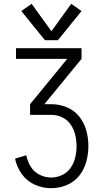

<svg xmlns="http://www.w3.org/2000/svg" viewBox="-20 -988 540 1008"><path d="M248 0Q204 0 162.5 -18.5Q121 -37 94.5 -74Q68 -111 59 -155L118 -173Q124 -141 141 -113.5Q158 -86 187 -71Q216 -56 248 -56Q278 -56 306 -69Q334 -82 351 -107Q368 -132 375 -161.5Q382 -191 382 -221Q382 -251 375 -280Q368 -309 351 -334Q334 -359 307 -372Q280 -385 250 -385H138V-441L333 -679H64V-735H408V-679L213 -441H250Q291 -441 330.5 -425Q370 -409 396 -376Q422 -343 433 -303Q444 -263 444 -221.5Q444 -180 433 -139Q422 -98 395.5 -65Q369 -32 329.5 -16Q290 0 248 0ZM216 -777 92 -930 146 -968 250 -824 354 -968 408 -930 284 -777Z"/></svg>

Font: Iosevka SS01 Light
Style: Regular
Weight: 300
Monospace: yes
Designer: Belleve Invis
Foundry: Belleve Invis
Version: 2.3.3; ttfautohint (v1.8.3)